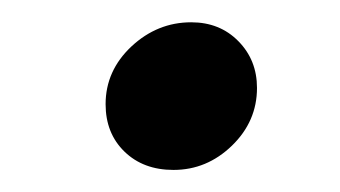

<svg xmlns="http://www.w3.org/2000/svg" viewBox="-20 -340 308 174"><path d="M137.2 -186Q109.9 -186 92.8 -202.6Q75.7 -219.2 75.7 -245.6Q75.7 -275.9 99.1 -297.9Q122.6 -319.8 153.3 -319.8Q179.2 -319.8 196 -302.7Q212.9 -285.6 212.9 -260.3Q212.9 -230 190.2 -208Q167.5 -186 137.2 -186Z"/></svg>

Font: Elstob 10pt
Style: Italic
Weight: 400
Italic angle: -20°
Designer: Peter S. Baker
Version: Version 1.015